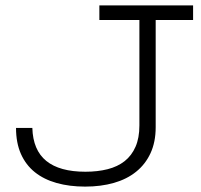

<svg xmlns="http://www.w3.org/2000/svg" viewBox="-20 -691 753 719"><path d="M352.1 -670.9H703.1V-616.2H563V-214.8Q563 -159.2 543.7 -117.4Q524.4 -75.7 489.7 -47.9Q455.1 -20 406.5 -6.1Q357.9 7.8 298.8 7.8Q240.2 7.8 192.4 -5.6Q144.5 -19 110.6 -46.1Q76.7 -73.2 58.3 -114.7Q40 -156.2 40 -211.9H101.1Q103.5 -128.9 153.3 -88.4Q203.1 -47.9 299.8 -47.9Q345.7 -47.9 383.1 -57.4Q420.4 -66.9 446.8 -87.6Q473.1 -108.4 487.5 -141.4Q502 -174.3 502 -221.2V-616.2H352.1Z"/></svg>

Font: Stint Ultra Expanded
Style: Regular
Weight: 400
Width: 7
Designer: Astigmatic (AOETI)
Foundry: Astigmatic (AOETI)
Version: Version 1.000